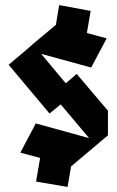

<svg xmlns="http://www.w3.org/2000/svg" viewBox="-20 -655 460 756"><path d="M246 81 122 60 138 -33 60 -54 121 -169 331 -111 219 -244 175 -208 14 -400 84 -459 108 -480 110 -482 200 -557 213 -635 337 -612 322 -525 400 -504 339 -389 142 -443 239 -327 282 -364 405 -219V-122L361 -85L260 0Z"/></svg>

Font: Blaka Ink
Style: Regular
Weight: 400
Designer: Mohamed Gaber
Foundry: Kief Type Foundry
Version: Version 1.003; ttfautohint (v1.8.4.7-5d5b)